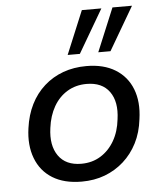

<svg xmlns="http://www.w3.org/2000/svg" viewBox="-54 -805 732 862"><g transform="rotate(-5 312.0 -374.5)"><path d="M280 9Q201 9 148.5 -23.5Q96 -56 73.5 -115.5Q51 -175 62 -251Q70 -310 93.5 -357Q117 -404 154.5 -437.5Q192 -471 240 -488.5Q288 -506 345 -506Q423 -506 475.5 -473.5Q528 -441 550.5 -383Q573 -325 562 -248Q555 -188 531 -141Q507 -94 469.5 -60.5Q432 -27 384.5 -9Q337 9 280 9ZM285 -71Q334 -71 372 -94.5Q410 -118 434 -159.5Q458 -201 464 -256Q475 -334 442 -380Q409 -426 339 -426Q290 -426 252 -403Q214 -380 190.5 -339Q167 -298 160 -243Q149 -165 182 -118Q215 -71 285 -71ZM404 -563 485 -758H573L459 -563ZM266 -563 347 -758H435L321 -563Z"/></g></svg>

Font: Nunito Sans 7pt Medium
Style: Italic
Weight: 500
Italic angle: -9°
Designer: Vernon Adams
Foundry: Vernon Adams
Version: Version 3.101;gftools[0.9.27]